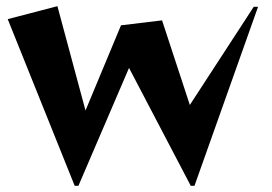

<svg xmlns="http://www.w3.org/2000/svg" viewBox="-20 -589 882 622"><path d="M598 13 398 -369 234 13H222L5 -527L166 -569L257 -231L372 -507L505 -523L595 -249L802 -567H816L610 13Z"/></svg>

Font: Reggae One
Style: Regular
Weight: 400
Designer: Fontworks Inc.
Foundry: Fontworks Inc.
Version: Version 1.100